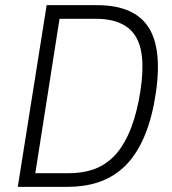

<svg xmlns="http://www.w3.org/2000/svg" viewBox="-20 -725 667 745"><path d="M49 0 161 -705H356Q508 -705 561.5 -610.5Q615 -516 577 -319Q559 -231 528 -169.5Q497 -108 454.5 -71Q412 -34 359 -17Q306 0 243 0ZM117 -53H249Q300 -53 342 -67.5Q384 -82 417.5 -114Q451 -146 476.5 -200Q502 -254 518 -333Q551 -501 510.5 -576.5Q470 -652 352 -652H211Z"/></svg>

Font: Nunito Sans 10pt Condensed Light
Style: Italic
Weight: 300
Width: 3
Italic angle: -9°
Designer: Vernon Adams
Foundry: Vernon Adams
Version: Version 3.101;gftools[0.9.27]